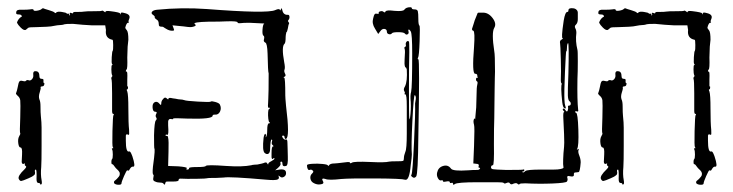

<svg xmlns="http://www.w3.org/2000/svg" viewBox="-20 -755 2026 531"><path d="M99 -732H100Q101 -731 115 -727Q128 -723 130 -721Q134 -717 135 -720Q139 -724 151 -722Q164 -720 164 -718L166 -717Q167 -717 168 -717Q174 -718 171 -714Q172 -712 172 -712Q175 -714 173 -718Q172 -719 173.5 -719.5Q175 -720 177 -719Q182 -717 182 -719Q182 -722 188 -722H187H194Q208 -722 213 -723Q218 -724 241 -724Q260 -724 261 -725Q263 -727 268 -723Q271 -720 272 -722Q271 -724 275 -724.5Q279 -725 286 -724Q310 -721 312 -718Q314 -712 314 -718Q314 -722 324 -719Q343 -715 337 -702Q336 -700 335.5 -697.5Q335 -695 336 -694Q338 -692 334 -692Q331 -692 328 -684Q327 -679 326.5 -678.5Q326 -678 328 -675Q330 -672 331 -671Q335 -666 335 -645L333 -626L332 -596Q333 -565 330 -563Q328 -561 328 -558Q328 -556 330 -557Q333 -559 332 -535V-515Q333 -517 333.5 -516.5Q334 -516 334 -513Q334 -508 332 -508Q329 -508 332 -502Q335 -493 335 -454Q335 -414 337 -396Q338 -382 336 -382Q336 -382 333 -383Q329 -385 328 -380Q328 -377 328 -366Q328 -333 337 -336Q339 -337 341 -334Q343 -331 346 -323Q356 -293 348 -294Q344 -295 340 -289Q337 -283 335 -283Q334 -283 332 -284Q330 -284 323 -268Q316 -252 316 -248Q316 -244 308.5 -244Q301 -244 297 -247Q294 -249 296 -254L303 -260Q310 -267 311 -271Q312 -276 310 -279.5Q308 -283 304 -286.5Q300 -290 298 -293Q293 -301 290 -301Q288 -301 288 -307Q288 -313 290 -315Q292 -317 292 -327.5Q292 -338 290 -342Q288 -345 292 -345Q295 -345 292 -348Q290 -350 291 -392.5Q292 -435 294 -437Q295 -438 295 -439Q295 -440 293 -440Q290 -440 290 -449V-459V-497Q290 -533 288 -537Q287 -540 289 -542Q292 -545 290 -547Q288 -552 288 -563.5Q288 -575 290 -575Q293 -575 290 -578Q288 -580 289 -597Q290 -614 292 -615Q293 -616 293 -630.5Q293 -645 291 -645Q270 -649 273 -672L271 -685H252H233Q210 -686 182 -689Q162 -689 159 -688Q153 -686 150 -686Q141 -686 121 -682Q116 -681 82 -680Q60 -680 58 -678Q55 -675 52 -673Q47 -669 37 -679Q30 -686 27 -692Q27 -694 29.5 -698.5Q32 -703 35.5 -706Q39 -709 40 -708V-711Q39 -715 32 -715Q27 -715 25.5 -716.5Q24 -718 25 -722Q26 -729 39 -728Q57 -728 63 -729Q73 -731 73 -727Q73 -725 77.5 -725Q82 -725 87.5 -726.5Q93 -728 95 -730Q96 -732 99 -732ZM206 -720H217L216 -719Q216 -716 214 -718ZM232 -718 236 -717Q238 -715 236 -715Q234 -715 232 -718ZM79 -558Q89 -558 89 -544Q89 -537 95 -537Q102 -537 100 -531Q100 -525 102 -525Q104 -525 102 -520Q101 -516 95 -516Q92 -515 92 -514Q94 -512 90 -500Q86 -488 89 -480Q92 -474 92 -461Q92 -443 93 -434Q95 -416 95 -402V-352Q95 -307 94 -293Q92 -272 95 -257Q97 -246 94 -245Q91 -244 91 -246Q91 -249 86 -249Q81 -249 81 -260Q82 -286 79 -286Q75 -286 77 -278Q77 -275 76.5 -273.5Q76 -272 73.5 -270Q71 -268 68.5 -266.5Q66 -265 59 -262Q43 -255 39 -254.5Q35 -254 32 -260Q28 -268 48 -287Q55 -294 51 -296Q47 -298 49 -301Q50 -303 48 -303Q48 -303 46 -302Q41 -300 40 -307Q40 -313 41 -328Q42 -347 37 -347Q32 -347 30.5 -359Q29 -371 33 -378Q37 -385 36 -386Q34 -388 36 -430Q37 -470 36 -477.5Q35 -485 29 -490Q22 -496 25 -499Q27 -504 29 -514Q31 -526 33.5 -529.5Q36 -533 43 -531Q51 -529 52 -532Q53 -533 55.5 -533.5Q58 -534 59 -533Q64 -531 68.5 -536Q73 -541 72 -548Q71 -557 76 -558Z M758 -732Q760 -732 761 -726Q764 -713 777 -714Q779 -714 780 -711.5Q781 -709 780.5 -705.5Q780 -702 778 -700Q775 -697 778 -694Q779 -693 779.5 -691.5Q780 -690 779 -689Q778 -688 776 -676Q774 -666 772 -666Q770 -658 770 -653Q770 -637 767 -634Q758 -627 766 -583Q769 -568 767 -563Q765 -558 768 -552Q772 -545 767 -543Q762 -540 766 -540Q769 -540 769 -491Q769 -485 771 -463Q782 -375 771 -371Q770 -370 768.5 -371.5Q767 -373 767 -375Q767 -380 763 -380Q758 -380 762 -374Q766 -368 770 -369Q773 -370 774 -367.5Q775 -365 775 -358Q775 -356 775.5 -342.5Q776 -329 776 -322Q777 -297 771 -296Q761 -293 761 -303Q761 -308 758 -308Q754 -308 756 -302Q757 -298 748 -290L741 -284Q742 -284 747 -285Q770 -290 771 -278Q772 -270 765.5 -266Q759 -262 754 -267Q750 -270 750 -269Q750 -268 751 -266Q754 -257 736 -257Q728 -257 717 -258Q615 -267 599 -264L579 -263Q554 -263 553 -262Q551 -261 523.5 -260.5Q496 -260 479 -261Q474 -261 474 -257Q474 -253 460 -253Q457 -253 452 -253Q441 -253 439.5 -252.5Q438 -252 437 -248Q436 -242 433 -246Q431 -250 423 -250Q415 -250 409 -253Q402 -255 404 -263Q406 -271 404 -272Q401 -273 403 -294Q407 -323 407.5 -333.5Q408 -344 407 -344Q406 -344 406 -381Q407 -418 411 -422Q415 -426 412 -430Q409 -434 412 -440Q416 -446 409 -446Q403 -446 402 -457Q401 -469 408 -472.5Q415 -476 422 -467Q426 -462 426 -469Q426 -476 431 -481Q436 -488 441 -483Q446 -478 446 -482Q446 -486 458 -483Q461 -483 465.5 -482Q470 -481 473 -480.5Q476 -480 478 -480Q484 -480 490 -478Q494 -476 527.5 -474Q561 -472 563 -474Q565 -476 575.5 -473Q586 -470 588 -466Q593 -456 588.5 -446.5Q584 -437 574 -438Q568 -438 568 -435Q568 -425 499 -427Q459 -429 459 -427Q459 -424 453 -426Q446 -427 445 -419V-408Q447 -382 443 -382Q438 -384 438 -381Q438 -378 440 -379Q444 -381 445 -374Q447 -366 446 -335L445 -296L473 -295Q497 -293 497 -290Q493 -286 498 -286Q503 -286 503 -290Q503 -293 524 -293Q548 -293 549 -296Q552 -300 606 -296Q650 -293 675 -298Q677 -299 683.5 -299.5Q690 -300 692 -300Q707 -303 709 -304Q717 -308 719 -303Q722 -298 722 -302Q722 -305 730 -309Q739 -314 739 -316Q739 -320 735 -316Q732 -313 731 -320Q731 -324 731 -331Q731 -350 735 -350Q738 -350 735 -353Q730 -356 732 -363Q734 -369 731 -369Q728 -369 727 -343Q727 -333 722.5 -330Q718 -327 712 -332Q705 -338 709 -374Q711 -385 714 -385Q715 -384 715.5 -381.5Q716 -379 715 -378V-375Q719 -379 719 -395Q719 -414 724 -414Q729 -414 725 -417Q723 -418 722 -427Q721 -436 721.5 -444.5Q722 -453 724 -453Q726 -453 726 -456Q726 -458 723 -457Q722 -457 721.5 -458Q721 -459 721 -462.5Q721 -466 721.5 -470.5Q722 -475 722 -482Q723 -497 723 -552Q721 -556 720 -607Q719 -635 714 -637Q708 -640 710 -646Q712 -654 709 -656Q705 -658 706 -673Q707 -688 711 -690L670 -692Q652 -692 646 -691Q637 -690 637 -693Q637 -697 607 -696Q591 -695 556 -695Q514 -694 518 -689Q526 -684 514 -681Q510 -680 506 -680Q504 -680 499 -680.5Q494 -681 487.5 -682Q481 -683 477 -683L457 -685L460 -677Q462 -672 461 -671Q460 -670 456 -670Q448 -670 440 -675Q438 -676 435 -678Q431 -681 430 -681Q423 -681 421 -682.5Q419 -684 419 -689Q419 -698 413 -701Q407 -705 408 -707Q409 -710 403 -714Q397 -718 400.5 -722.5Q404 -727 414 -728Q483 -735 552 -730Q719 -717 741 -727Q752 -732 754 -728L756 -726L757 -730Z M1114 -735Q1119 -735 1119 -732Q1119 -729 1127 -729Q1134 -729 1135.5 -724Q1137 -719 1137 -701Q1137 -687 1140 -684Q1142 -683 1140.5 -641Q1139 -599 1136 -595Q1134 -591 1137 -591Q1141 -591 1137 -380Q1136 -273 1131 -267Q1126 -261 1121 -265Q1115 -269 1118 -272Q1121 -277 1125 -360.5Q1129 -444 1128 -469Q1128 -470 1128.5 -472Q1129 -474 1129 -475Q1132 -489 1127 -492Q1124 -491 1120.5 -420.5Q1117 -350 1119 -328Q1119 -320 1116 -299Q1114 -276 1110 -266Q1106 -256 1100 -258Q1092 -261 1020.5 -261.5Q949 -262 924 -260Q889 -256 880 -260Q874 -262 872 -260.5Q870 -259 873 -254Q878 -246 865 -245Q857 -244 849 -248Q840 -252 838.5 -261Q837 -270 844 -276Q849 -281 844 -284Q841 -287 836 -285Q833 -284 831 -288Q829 -292 829 -298Q829 -301 843.5 -302Q858 -303 872.5 -301.5Q887 -300 887 -297Q887 -294 890 -298Q893 -303 906 -303Q910 -303 934 -306Q948 -308 948 -305Q948 -302 953 -305Q959 -309 1004 -307Q1045 -305 1056 -308Q1060 -309 1080 -309Q1092 -309 1094.5 -310Q1097 -311 1097 -317Q1097 -325 1101 -335Q1105 -343 1105 -386V-461Q1105 -494 1101 -494Q1097 -494 1099 -496Q1101 -498 1098 -503Q1095 -508 1100 -516Q1107 -530 1105 -563Q1103 -569 1102 -569Q1101 -567 1100 -571Q1098 -577 1099 -591Q1101 -616 1099 -620Q1097 -624 1100 -625Q1104 -627 1102 -633Q1102 -636 1103.5 -638.5Q1105 -641 1107 -641.5Q1109 -642 1111 -640Q1112 -639 1112 -611Q1111 -577 1111 -505Q1111 -433 1112 -428Q1112 -421 1114 -429Q1117 -451 1116 -473Q1114 -491 1117 -501Q1120 -513 1120 -607Q1120 -661 1116 -668Q1111 -676 1109 -672Q1109 -670 1110 -667Q1111 -662 1107 -660Q1103 -658 1100 -662Q1097 -666 1081.5 -666Q1066 -666 1064 -663Q1061 -659 1055.5 -660.5Q1050 -662 1050 -667Q1050 -674 1043.5 -675Q1037 -676 1032 -669L1026 -661L1017 -676Q1008 -690 1012 -704Q1014 -713 1016 -715.5Q1018 -718 1022 -717Q1028 -716 1028 -719Q1025 -722 1033 -724Q1038 -725 1041 -722Q1045 -719 1046 -723Q1048 -728 1071 -725Q1094 -723 1098 -728Q1103 -735 1114 -735Z M1566 -732Q1568 -732 1572 -730Q1578 -726 1578 -720V-702Q1578 -692 1573 -687Q1568 -683 1571 -677Q1574 -672 1574 -664Q1571 -641 1577 -617Q1578 -615 1578 -585.5Q1578 -556 1577 -537Q1576 -477 1579 -451Q1580 -448 1578.5 -447Q1577 -446 1575 -447Q1571 -449 1571 -446Q1571 -443 1573 -443Q1578 -443 1579.5 -396.5Q1581 -350 1576 -343Q1575 -342 1575.5 -341.5Q1576 -341 1578 -342Q1580 -344 1580.5 -343Q1581 -342 1580 -340Q1578 -335 1582 -325Q1586 -315 1586 -306Q1584 -279 1580 -279Q1579 -279 1576 -278.5Q1573 -278 1571 -278Q1567 -278 1567 -273Q1568 -269 1565 -267.5Q1562 -266 1554 -268Q1551 -269 1549.5 -267.5Q1548 -266 1549 -263Q1551 -258 1548 -253Q1545 -249 1507.5 -247.5Q1470 -246 1433 -248Q1418 -248 1417 -246Q1415 -243 1411 -247Q1408 -250 1400 -247Q1393 -243 1390 -248Q1388 -252 1381 -249Q1375 -246 1373 -249Q1372 -251 1354 -251H1301Q1245 -251 1238 -246Q1233 -242 1233 -246Q1233 -251 1228 -249Q1224 -248 1224 -251Q1224 -255 1214 -253Q1205 -251 1205 -254Q1205 -258 1200 -256Q1195 -255 1191 -262.5Q1187 -270 1189 -278Q1192 -292 1205.5 -296Q1219 -300 1227 -289Q1232 -281 1275 -284Q1286 -285 1300 -285Q1305 -285 1307 -288Q1309 -291 1306 -291Q1302 -291 1304 -296Q1305 -299 1303 -300.5Q1301 -302 1297 -302L1289 -303L1291 -351Q1293 -404 1291 -410Q1288 -420 1291 -426Q1293 -429 1294 -425V-424L1297 -458Q1297 -472 1298 -493Q1298 -513 1300 -521Q1302 -529 1299 -530Q1296 -532 1296.5 -536.5Q1297 -541 1301 -540H1302Q1300 -542 1300 -546Q1300 -551 1294 -551Q1285 -551 1291 -625Q1294 -668 1289 -670Q1283 -671 1287 -680Q1288 -682 1290.5 -691Q1293 -700 1295 -704L1301 -719L1303 -720Q1305 -720 1308 -720Q1311 -720 1314 -720Q1330 -721 1342 -705.5Q1354 -690 1347 -678Q1339 -665 1347 -613Q1349 -604 1349 -557Q1349 -556 1348.5 -539Q1348 -522 1348 -510Q1348 -501 1347.5 -471Q1347 -441 1347 -428Q1346 -403 1346 -356Q1347 -298 1343 -298Q1338 -298 1338 -292Q1338 -288 1343.5 -287Q1349 -286 1380 -285Q1425 -285 1427 -286Q1430 -288 1430 -284Q1430 -281 1427 -281Q1423 -281 1425 -279Q1427 -276 1433 -282Q1438 -286 1477 -286Q1500 -286 1511.5 -286Q1523 -286 1530 -287.5Q1537 -289 1538 -290.5Q1539 -292 1538 -295Q1537 -298 1537.5 -314.5Q1538 -331 1540 -349Q1541 -355 1540 -384Q1539 -413 1538 -427Q1537 -445 1540 -445Q1542 -445 1539 -448Q1535 -452 1537 -454Q1540 -457 1544 -450Q1548 -444 1550 -449Q1552 -455 1551 -459Q1550 -463 1554 -463Q1558 -463 1558.5 -467.5Q1559 -472 1555 -475Q1551 -478 1550.5 -491Q1550 -504 1552 -552Q1554 -636 1551 -636Q1548 -633 1548 -623Q1548 -613 1546 -613Q1545 -613 1542.5 -556Q1540 -499 1541 -480Q1541 -469 1544 -460Q1546 -455 1543 -455Q1542 -455 1541 -456Q1537 -457 1535 -472Q1530 -519 1534 -523V-524Q1533 -523 1532 -526Q1531 -529 1531 -533Q1532 -553 1531 -591.5Q1530 -630 1529 -635Q1527 -643 1534 -646Q1539 -649 1536 -649Q1534 -649 1534.5 -660Q1535 -671 1539 -698Q1543 -722 1549 -722Q1552 -722 1552 -726Q1552 -734 1566 -732Z M1709 -732H1710Q1711 -731 1725 -727Q1738 -723 1740 -721Q1744 -717 1745 -720Q1749 -724 1761 -722Q1774 -720 1774 -718L1776 -717Q1777 -717 1778 -717Q1784 -718 1781 -714Q1782 -712 1782 -712Q1785 -714 1783 -718Q1782 -719 1783.5 -719.5Q1785 -720 1787 -719Q1792 -717 1792 -719Q1792 -722 1798 -722H1797H1804Q1818 -722 1823 -723Q1828 -724 1851 -724Q1870 -724 1871 -725Q1873 -727 1878 -723Q1881 -720 1882 -722Q1881 -724 1885 -724.5Q1889 -725 1896 -724Q1920 -721 1922 -718Q1924 -712 1924 -718Q1924 -722 1934 -719Q1953 -715 1947 -702Q1946 -700 1945.5 -697.5Q1945 -695 1946 -694Q1948 -692 1944 -692Q1941 -692 1938 -684Q1937 -679 1936.5 -678.5Q1936 -678 1938 -675Q1940 -672 1941 -671Q1945 -666 1945 -645L1943 -626L1942 -596Q1943 -565 1940 -563Q1938 -561 1938 -558Q1938 -556 1940 -557Q1943 -559 1942 -535V-515Q1943 -517 1943.5 -516.5Q1944 -516 1944 -513Q1944 -508 1942 -508Q1939 -508 1942 -502Q1945 -493 1945 -454Q1945 -414 1947 -396Q1948 -382 1946 -382Q1946 -382 1943 -383Q1939 -385 1938 -380Q1938 -377 1938 -366Q1938 -333 1947 -336Q1949 -337 1951 -334Q1953 -331 1956 -323Q1966 -293 1958 -294Q1954 -295 1950 -289Q1947 -283 1945 -283Q1944 -283 1942 -284Q1940 -284 1933 -268Q1926 -252 1926 -248Q1926 -244 1918.5 -244Q1911 -244 1907 -247Q1904 -249 1906 -254L1913 -260Q1920 -267 1921 -271Q1922 -276 1920 -279.5Q1918 -283 1914 -286.5Q1910 -290 1908 -293Q1903 -301 1900 -301Q1898 -301 1898 -307Q1898 -313 1900 -315Q1902 -317 1902 -327.5Q1902 -338 1900 -342Q1898 -345 1902 -345Q1905 -345 1902 -348Q1900 -350 1901 -392.5Q1902 -435 1904 -437Q1905 -438 1905 -439Q1905 -440 1903 -440Q1900 -440 1900 -449V-459V-497Q1900 -533 1898 -537Q1897 -540 1899 -542Q1902 -545 1900 -547Q1898 -552 1898 -563.5Q1898 -575 1900 -575Q1903 -575 1900 -578Q1898 -580 1899 -597Q1900 -614 1902 -615Q1903 -616 1903 -630.5Q1903 -645 1901 -645Q1880 -649 1883 -672L1881 -685H1862H1843Q1820 -686 1792 -689Q1772 -689 1769 -688Q1763 -686 1760 -686Q1751 -686 1731 -682Q1726 -681 1692 -680Q1670 -680 1668 -678Q1665 -675 1662 -673Q1657 -669 1647 -679Q1640 -686 1637 -692Q1637 -694 1639.5 -698.5Q1642 -703 1645.5 -706Q1649 -709 1650 -708V-711Q1649 -715 1642 -715Q1637 -715 1635.5 -716.5Q1634 -718 1635 -722Q1636 -729 1649 -728Q1667 -728 1673 -729Q1683 -731 1683 -727Q1683 -725 1687.5 -725Q1692 -725 1697.5 -726.5Q1703 -728 1705 -730Q1706 -732 1709 -732ZM1816 -720H1827L1826 -719Q1826 -716 1824 -718ZM1842 -718 1846 -717Q1848 -715 1846 -715Q1844 -715 1842 -718ZM1689 -558Q1699 -558 1699 -544Q1699 -537 1705 -537Q1712 -537 1710 -531Q1710 -525 1712 -525Q1714 -525 1712 -520Q1711 -516 1705 -516Q1702 -515 1702 -514Q1704 -512 1700 -500Q1696 -488 1699 -480Q1702 -474 1702 -461Q1702 -443 1703 -434Q1705 -416 1705 -402V-352Q1705 -307 1704 -293Q1702 -272 1705 -257Q1707 -246 1704 -245Q1701 -244 1701 -246Q1701 -249 1696 -249Q1691 -249 1691 -260Q1692 -286 1689 -286Q1685 -286 1687 -278Q1687 -275 1686.5 -273.5Q1686 -272 1683.5 -270Q1681 -268 1678.5 -266.5Q1676 -265 1669 -262Q1653 -255 1649 -254.5Q1645 -254 1642 -260Q1638 -268 1658 -287Q1665 -294 1661 -296Q1657 -298 1659 -301Q1660 -303 1658 -303Q1658 -303 1656 -302Q1651 -300 1650 -307Q1650 -313 1651 -328Q1652 -347 1647 -347Q1642 -347 1640.5 -359Q1639 -371 1643 -378Q1647 -385 1646 -386Q1644 -388 1646 -430Q1647 -470 1646 -477.5Q1645 -485 1639 -490Q1632 -496 1635 -499Q1637 -504 1639 -514Q1641 -526 1643.5 -529.5Q1646 -533 1653 -531Q1661 -529 1662 -532Q1663 -533 1665.5 -533.5Q1668 -534 1669 -533Q1674 -531 1678.5 -536Q1683 -541 1682 -548Q1681 -557 1686 -558Z"/></svg>

Font: Strokes
Style: Regular
Weight: 400
Version: Version 1.0